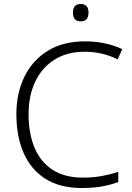

<svg xmlns="http://www.w3.org/2000/svg" viewBox="-20 -997 663 961"><path d="M404 -738Q316 -738 253 -698.5Q190 -659 156.5 -588.5Q123 -518 123 -425Q123 -329 153 -257.5Q183 -186 243.5 -147Q304 -108 394 -108Q446 -108 489.5 -116Q533 -124 572 -137V-86Q535 -72 491 -64Q447 -56 388 -56Q280 -56 207.5 -102Q135 -148 98.5 -231Q62 -314 62 -425Q62 -531 102.5 -613.5Q143 -696 219.5 -743Q296 -790 405 -790Q509 -790 592 -751L569 -700Q492 -738 404 -738ZM384 -977Q423 -977 423 -934Q423 -890 384 -890Q345 -890 345 -934Q345 -977 384 -977Z"/></svg>

Font: Noto Sans Malayalam UI Light
Style: Regular
Weight: 300
Designer: Jelle Bosma - Monotype Design Team
Foundry: Monotype Imaging Inc.
Version: Version 2.104; ttfautohint (v1.8.4.7-5d5b)